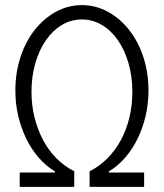

<svg xmlns="http://www.w3.org/2000/svg" viewBox="-20 -730 640 750"><path d="M300 -654Q342 -654 378 -632.5Q414 -611 440.5 -573Q467 -535 482 -483Q497 -431 497 -371Q497 -319 485.5 -271Q474 -223 452 -182.5Q430 -142 399 -111Q368 -80 330 -61V0H543V-56H405V-60Q441 -82 469.5 -115Q498 -148 518 -189.5Q538 -231 549 -278Q560 -325 560 -376Q560 -446 540 -507Q520 -568 484.5 -613Q449 -658 401.5 -684Q354 -710 300 -710Q246 -710 198.5 -684Q151 -658 115.5 -613Q80 -568 60 -507Q40 -446 40 -376Q40 -325 51 -278Q62 -231 82 -189.5Q102 -148 130.5 -115Q159 -82 195 -60V-56H57V0H270V-61Q232 -80 201 -111Q170 -142 148.5 -182.5Q127 -223 115 -271Q103 -319 103 -371Q103 -431 118 -483Q133 -535 159.5 -573Q186 -611 222 -632.5Q258 -654 300 -654Z"/></svg>

Font: CommitMonoV142 ExtLt
Style: Regular
Weight: 200
Monospace: yes
Designer: Eigil Nikolajsen
Foundry: Eigil Nikolajsen
Version: Version 1.142